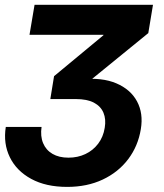

<svg xmlns="http://www.w3.org/2000/svg" viewBox="-25 -542 666 779"><path d="M247.6 216.3Q161.1 216.3 101.6 183.8Q42 151.4 14.9 95.9Q-12.2 40.5 -1.5 -26.9H143.6Q138.2 10.7 149.9 38.8Q161.6 66.9 188 82.3Q214.4 97.7 252.9 97.7Q290.5 97.7 321.5 83Q352.5 68.4 373.3 41Q394 13.7 399.9 -23.4Q405.8 -58.1 394.8 -84.5Q383.8 -110.8 356 -125.5Q328.1 -140.1 282.2 -140.1H179.2L194.3 -232.9L394.5 -398.9L395 -400.9H94.7L115.2 -522.5H595.7L576.7 -407.7L307.6 -188.5L304.2 -220.2Q389.2 -228.5 447 -203.9Q504.9 -179.2 531 -130.6Q557.1 -82 546.4 -18.1Q535.2 50.8 495.1 103.8Q455.1 156.7 391.8 186.5Q328.6 216.3 247.6 216.3Z"/></svg>

Font: Inter 28pt
Style: Bold Italic
Weight: 700
Italic angle: -9.3988°
Designer: Rasmus Andersson
Foundry: rsms
Version: Version 4.001;git-66647c0bb